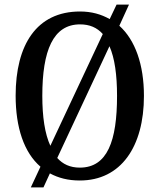

<svg xmlns="http://www.w3.org/2000/svg" viewBox="-20 -775 693 835"><path d="M156 -50 114 40H169L197 -21C234 -1 276 10 327 10C506 10 606 -137 606 -358C606 -494 568 -601 499 -663L541 -755H487L457 -692C420 -713 378 -725 328 -725C139 -725 48 -580 48 -359C48 -221 84 -112 156 -50ZM427 -627 199 -141C175 -193 164 -267 164 -358C164 -555 211 -669 328 -669C370 -669 402 -655 427 -627ZM327 -46C285 -46 253 -61 229 -88L456 -574C479 -522 489 -449 489 -358C489 -162 447 -46 327 -46Z"/></svg>

Font: Noto Serif Georgian Condensed Medium
Style: Regular
Weight: 500
Width: 3
Designer: Monotype Design Team, Akaki Razmadze
Foundry: Google LLC
Version: Version 2.003